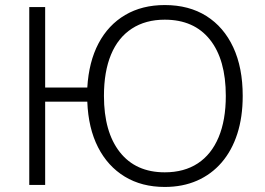

<svg xmlns="http://www.w3.org/2000/svg" viewBox="-20 -733 1049 761"><path d="M633 8Q542 8 474.5 -33Q407 -74 368.5 -149.5Q330 -225 326 -330H159V0H96V-705H159V-386H326Q332 -488 370.5 -561Q409 -634 476 -673.5Q543 -713 633 -713Q729 -713 798 -669.5Q867 -626 904.5 -545.5Q942 -465 942 -353Q942 -269 920.5 -202.5Q899 -136 858.5 -89Q818 -42 761 -17Q704 8 633 8ZM633 -50Q710 -50 764 -85.5Q818 -121 846.5 -189Q875 -257 875 -353Q875 -497 812 -576Q749 -655 633 -655Q557 -655 502.5 -619.5Q448 -584 420 -516.5Q392 -449 392 -353Q392 -210 455 -130Q518 -50 633 -50Z"/></svg>

Font: Nunito Sans 11pt Light
Style: Regular
Weight: 300
Version: Version 3.101;gftools[0.9.27]